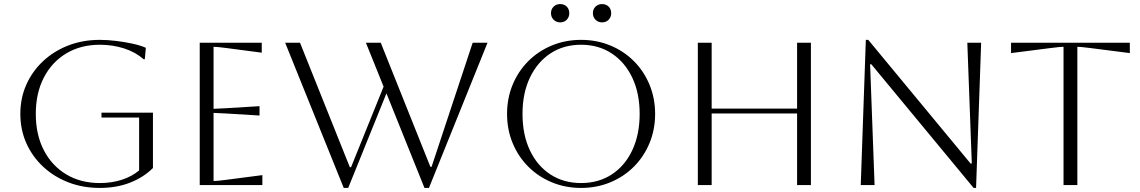

<svg xmlns="http://www.w3.org/2000/svg" viewBox="-20 -910 5607 944"><path d="M479 -332V-356H732V-84Q686 -38 619.5 -12Q553 14 471 14Q387 14 316 -13.5Q245 -41 192 -90.5Q139 -140 109.5 -206Q80 -272 80 -350Q80 -428 109.5 -494Q139 -560 192 -609.5Q245 -659 316 -686.5Q387 -714 471 -714Q507 -714 549.5 -709Q592 -704 631 -695.5Q670 -687 697 -675L692 -619H686Q646 -654 590 -672Q534 -690 471 -690Q377 -690 306 -647.5Q235 -605 195.5 -528.5Q156 -452 156 -350Q156 -248 195.5 -171.5Q235 -95 306 -52.5Q377 -10 471 -10Q529 -10 578.5 -26Q628 -42 664 -72V-332Z M962 0V-700H1267V-651L1092 -674Q1046 -680 1030 -680V-375Q1043 -375 1092 -378L1256 -388V-342L1092 -352Q1043 -355 1030 -355V-20Q1048 -20 1093 -26L1270 -49V0Z M1382 -700H1455L1700 -88H1706L1866 -484L1779 -700H1852L2096 -90H2102L2304 -700H2377L2089 14H2067L1880 -451L1692 14H1670Z M2473 -350Q2473 -427 2500.5 -493.5Q2528 -560 2577.5 -609.5Q2627 -659 2693.5 -686.5Q2760 -714 2837 -714Q2914 -714 2980.5 -686.5Q3047 -659 3096.5 -609.5Q3146 -560 3173.5 -493.5Q3201 -427 3201 -350Q3201 -273 3173.5 -206.5Q3146 -140 3096.5 -90.5Q3047 -41 2980.5 -13.5Q2914 14 2837 14Q2760 14 2693.5 -13.5Q2627 -41 2577.5 -90.5Q2528 -140 2500.5 -206.5Q2473 -273 2473 -350ZM2549 -350Q2549 -248 2585 -171.5Q2621 -95 2686 -52.5Q2751 -10 2837 -10Q2923 -10 2988 -52.5Q3053 -95 3089 -172Q3125 -249 3125 -350Q3125 -451 3089 -527.5Q3053 -604 2988 -647Q2923 -690 2837 -690Q2751 -690 2686.5 -647.5Q2622 -605 2585.5 -528.5Q2549 -452 2549 -350ZM2895 -845Q2895 -865 2908 -877.5Q2921 -890 2940 -890Q2960 -890 2972.5 -877.5Q2985 -865 2985 -845Q2985 -826 2972.5 -813Q2960 -800 2940 -800Q2921 -800 2908 -813Q2895 -826 2895 -845ZM2689 -845Q2689 -865 2702 -877.5Q2715 -890 2734 -890Q2754 -890 2766.5 -877.5Q2779 -865 2779 -845Q2779 -826 2766.5 -813Q2754 -800 2734 -800Q2715 -800 2702 -813Q2689 -826 2689 -845Z M3411 0V-700H3479V-376H3899V-700H3967V0H3899V-352H3479V0Z M4212 0 4237 -714H4249L4752 -106H4758L4736 -700H4804L4779 14H4767L4264 -594H4258L4280 0Z M5209 0V-680Q5194 -680 5147 -674L4951 -649V-700H5535V-649L5339 -674Q5292 -680 5277 -680V0Z"/></svg>

Font: Aboreto
Style: Regular
Weight: 400
Designer: Dominik Jáger
Foundry: Dominik Jáger
Version: Version 1.001; ttfautohint (v1.8.4.7-5d5b)